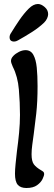

<svg xmlns="http://www.w3.org/2000/svg" viewBox="-20 -931 268 961"><path d="M51 -723Q28 -723 28 -745Q28 -756 36 -767Q56 -800 78 -832Q100 -864 124 -888Q147 -911 170 -911Q186 -911 203.5 -896Q221 -881 221 -860Q221 -851 216 -839.5Q211 -828 201 -818Q175 -793 140.5 -771Q106 -749 70 -729Q60 -723 51 -723ZM112 10Q83 10 69 -6Q55 -22 55 -62Q55 -81 58 -111Q61 -141 65 -176Q71 -219 75.5 -266Q80 -313 80 -356Q80 -417 74.5 -482.5Q69 -548 44 -597Q35 -617 35 -626Q35 -639 46.5 -651Q58 -663 75 -671.5Q92 -680 108 -680Q134 -680 147 -656.5Q160 -633 164 -592.5Q168 -552 168 -500Q168 -421 161.5 -363Q155 -305 149 -261Q145 -232 141.5 -206Q138 -180 138 -159Q138 -124 149.5 -108.5Q161 -93 187 -78Q194 -74 197.5 -70.5Q201 -67 201 -60Q201 -52 193 -35Q185 -18 165.5 -4Q146 10 112 10Z"/></svg>

Font: Akaya Telivigala
Style: Regular
Weight: 400
Designer: Vaishnavi Murthy Yerkadithaya, Juan Luis Blanco Aristondo
Version: Version 1.002; ttfautohint (v1.8.3)